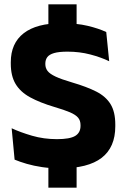

<svg xmlns="http://www.w3.org/2000/svg" viewBox="-20 -759 580 881"><path d="M331.5 -572.5H202V-739H331.5ZM331.5 102H202V-73.5H331.5ZM256.5 13.5Q212 13.5 173.2 7.8Q134.5 2 102.8 -7.2Q71 -16.5 47 -26.5L33.5 -170.5Q73 -152 127 -136.2Q181 -120.5 241.5 -120.5Q300 -120.5 324.8 -135.2Q349.5 -150 349.5 -181.5V-185Q349.5 -206 338.2 -219.2Q327 -232.5 300.8 -243.8Q274.5 -255 230 -268Q163 -288 118.2 -312.5Q73.5 -337 51.5 -373.8Q29.5 -410.5 29.5 -467V-473.5Q29.5 -560.5 88.8 -606.5Q148 -652.5 263 -652.5Q332 -652.5 382.2 -640.5Q432.5 -628.5 467.5 -612L481 -478Q442.5 -496.5 393.8 -509.2Q345 -522 289.5 -522Q250.5 -522 228.2 -515.5Q206 -509 197 -496.8Q188 -484.5 188 -467V-465Q188 -447 198.2 -433.5Q208.5 -420 235.2 -407.5Q262 -395 311.5 -380.5Q378 -361 421.8 -338.8Q465.5 -316.5 487.2 -281.2Q509 -246 509 -187.5V-179.5Q509 -83 446.5 -34.8Q384 13.5 256.5 13.5Z"/></svg>

Font: Anek Gujarati
Style: Bold
Weight: 700
Version: Version 1.003